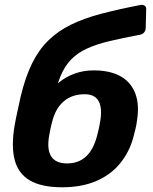

<svg xmlns="http://www.w3.org/2000/svg" viewBox="-20 -783 649 813"><path d="M243 10Q156 10 106.5 -19Q57 -48 42 -106.5Q27 -165 42 -252Q47 -281 54 -312Q61 -343 67 -372Q87 -456 115.5 -514Q144 -572 185 -612Q226 -652 281.5 -679Q337 -706 409.5 -725Q482 -744 575 -762Q585 -764 592.5 -759Q600 -754 599 -743L597 -665Q597 -654 590.5 -646Q584 -638 573 -636Q498 -622 442 -608.5Q386 -595 346.5 -576.5Q307 -558 280.5 -530.5Q254 -503 236.5 -461Q219 -419 207 -358L188 -381Q202 -411 230.5 -434.5Q259 -458 296.5 -471.5Q334 -485 376 -485Q446 -485 490.5 -460Q535 -435 553 -387Q571 -339 560 -272Q558 -255 553.5 -236.5Q549 -218 545 -203Q528 -139 488 -90.5Q448 -42 386.5 -16Q325 10 243 10ZM264 -91Q313 -91 344.5 -120.5Q376 -150 391 -208Q394 -219 398 -236.5Q402 -254 404 -268Q414 -324 398 -354Q382 -384 339 -384Q285 -384 250 -354Q215 -324 201 -268Q197 -254 193.5 -236.5Q190 -219 188 -208Q178 -150 197 -120.5Q216 -91 264 -91Z"/></svg>

Font: Rubik SemiBold
Style: Italic
Weight: 600
Italic angle: -12°
Designer: Hubert and Fischer
Foundry: Hubert and Fischer
Version: Version 2.300;gftools[0.9.30]